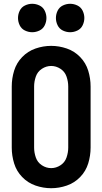

<svg xmlns="http://www.w3.org/2000/svg" viewBox="-20 -985 540 1013"><path d="M150 -815Q130 -815 111.5 -824Q93 -833 84 -851.5Q75 -870 75 -890Q75 -910 84 -928.5Q93 -947 111.5 -956Q130 -965 150 -965Q170 -965 188.5 -956Q207 -947 216 -928.5Q225 -910 225 -890Q225 -870 216 -851.5Q207 -833 188.5 -824Q170 -815 150 -815ZM350 -815Q330 -815 311.5 -824Q293 -833 284 -851.5Q275 -870 275 -890Q275 -910 284 -928.5Q293 -947 311.5 -956Q330 -965 350 -965Q370 -965 388.5 -956Q407 -947 416 -928.5Q425 -910 425 -890Q425 -870 416 -851.5Q407 -833 388.5 -824Q370 -815 350 -815ZM250 8Q208 8 167.5 -6Q127 -20 97 -51Q67 -82 54.5 -123Q42 -164 42 -206V-529Q42 -571 54.5 -612Q67 -653 97 -684Q127 -715 167.5 -729Q208 -743 250 -743Q292 -743 332.5 -729Q373 -715 403 -684Q433 -653 445.5 -612Q458 -571 458 -529V-206Q458 -164 445.5 -123Q433 -82 403 -51Q373 -20 332.5 -6Q292 8 250 8ZM250 -98Q276 -98 299 -113Q322 -128 331 -154Q340 -180 340 -206V-529Q340 -555 331 -581Q322 -607 299 -622Q276 -637 250 -637Q224 -637 201 -622Q178 -607 169 -581Q160 -555 160 -529V-206Q160 -180 169 -154Q178 -128 201 -113Q224 -98 250 -98Z"/></svg>

Font: Iosevka SS01
Style: Bold
Weight: 700
Monospace: yes
Designer: Belleve Invis
Foundry: Belleve Invis
Version: 2.3.3; ttfautohint (v1.8.3)